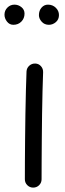

<svg xmlns="http://www.w3.org/2000/svg" viewBox="-34 -791 286 847"><path d="M121.6 -510.7Q136.7 -510.3 146.7 -499Q156.7 -487.8 156.2 -472.2Q154.8 -438.5 153.6 -390.1Q152.3 -341.8 151.6 -286.9Q150.9 -231.9 150.4 -177.7Q149.9 -123.5 149.7 -77.1Q149.4 -30.8 149.4 0Q149.4 15.1 138.7 25.9Q127.9 36.6 112.3 36.6Q97.2 36.6 86.4 25.9Q75.7 15.1 75.7 0Q75.7 -30.8 75.9 -77.4Q76.2 -124 76.7 -178.5Q77.1 -232.9 78.1 -288.1Q79.1 -343.3 80.3 -392.1Q81.5 -440.9 83 -476.1Q84 -491.2 95.2 -501.2Q106.4 -511.2 121.6 -510.7ZM226.1 -724.6Q226.1 -705.1 212.4 -693.4Q198.7 -681.6 181.6 -681.6Q162.1 -681.6 149.9 -695.3Q137.7 -709 137.7 -724.1Q137.7 -744.1 149.2 -757.3Q160.6 -770.5 177.7 -770.5Q198.2 -770.5 212.2 -756.8Q226.1 -743.2 226.1 -724.6ZM74.2 -731Q74.2 -710 60.3 -695.8Q46.4 -681.6 24.9 -681.6Q7.8 -681.6 -3.2 -695.8Q-14.2 -710 -14.2 -726.1Q-14.2 -744.6 -1.2 -757.6Q11.7 -770.5 29.8 -770.5Q46.9 -770.5 60.5 -759.5Q74.2 -748.5 74.2 -731Z"/></svg>

Font: Mikhak-DS1-FD Regular
Style: Regular
Weight: 400
Designer: Amin Abedi
Version: Version 3.2